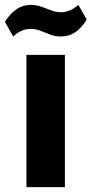

<svg xmlns="http://www.w3.org/2000/svg" viewBox="-37 -764 374 784"><path d="M228 -540V0H71V-540ZM-17 -675Q5 -709 30.5 -726.5Q56 -744 88 -744Q112 -744 132.5 -736.5Q153 -729 172.5 -721.5Q192 -714 212 -714Q230 -714 248 -721.5Q266 -729 283 -744L317 -684Q296 -650 270.5 -632.5Q245 -615 212 -615Q188 -615 167.5 -623Q147 -631 128 -638.5Q109 -646 88 -646Q69 -646 51.5 -638.5Q34 -631 17 -615Z"/></svg>

Font: Pathway Extreme
Style: Bold
Weight: 700
Designer: Eduardo Rodriguez Tunni
Foundry: Eduardo Rodriguez Tunni
Version: Version 1.001;gftools[0.9.26]